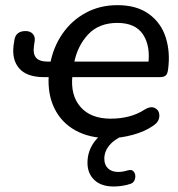

<svg xmlns="http://www.w3.org/2000/svg" viewBox="-20 -516 678 730"><path d="M165.3 -230.9 168.4 -222.7H147.3Q82 -222.7 53 -256.1Q24 -289.5 32 -346.1Q34 -356.1 35 -365.5Q41.1 -397.9 77.2 -397.9Q94.9 -397.9 104.4 -387.4Q114 -377 112 -361.5Q111 -351.2 109 -340.3Q104.8 -311.1 117.3 -296.4Q129.7 -281.7 162.9 -281.7H181.4L170.5 -271.9Q182.2 -336.5 217.3 -387.4Q252.4 -438.3 306.1 -467.3Q359.8 -496.4 426.4 -496.4Q500.1 -496.4 546.4 -462.6Q592.7 -428.8 610.3 -373.1Q627.8 -317.4 619.1 -252.7Q617.1 -235 609.9 -228.8Q602.7 -222.7 587.2 -222.7H248.8L255.3 -228.9Q247.3 -153.4 286.3 -109.1Q325.3 -64.8 400.7 -64.8Q437.2 -64.8 469.8 -73.1Q502.4 -81.4 530.4 -99.6Q553.8 -113.9 570.3 -104.6Q586.7 -95.3 585.8 -74.2Q584.9 -53.1 563.7 -38.7Q530.7 -15.6 484.5 -3.2Q438.3 9.3 394.6 9.3Q320.7 9.3 267.4 -19.9Q214.2 -49.1 187.3 -103.2Q160.4 -157.4 165.3 -230.9ZM426.1 -428.9Q356 -428.9 315.2 -385.2Q274.5 -341.5 261.8 -277.3L258.1 -281.7H560.3L543.1 -267.8Q553.3 -339.4 524.3 -384.2Q495.3 -428.9 426.1 -428.9ZM312.6 103Q312.6 56.9 340.7 20.7Q368.8 -15.4 420.5 -37.9L448.5 0Q413.9 14.1 395.2 37.2Q376.6 60.2 376.6 87.7Q376.6 110.6 390.6 124.2Q404.6 137.7 429.1 137.7Q446.5 137.7 465 132Q481.6 126.7 489.3 137.5Q497 148.2 493.6 162.9Q490.3 177.6 477.6 182.5Q463.4 187.5 446 190.3Q428.6 193.1 412.8 193.1Q364.6 193.1 338.6 168.2Q312.6 143.3 312.6 103Z"/></svg>

Font: SN Pro Thin
Style: Italic
Weight: 200
Italic angle: -9°
Designer: Tobias Whetton
Foundry: Supernotes
Version: Version 1.003;Glyphs 3.3 (3324)